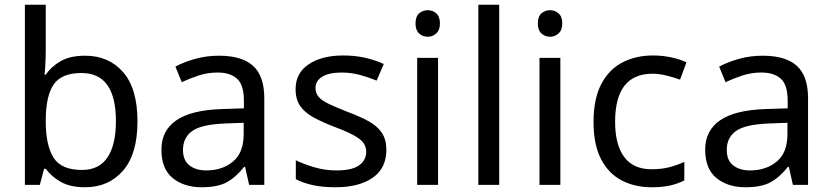

<svg xmlns="http://www.w3.org/2000/svg" viewBox="-20 -780 3510 810"><path d="M173 -575Q173 -541 171.5 -511.5Q170 -482 168 -465H173Q196 -499 236 -522Q276 -545 339 -545Q439 -545 499.5 -475.5Q560 -406 560 -268Q560 -130 499 -60Q438 10 339 10Q276 10 236 -13Q196 -36 173 -68H166L148 0H85V-760H173ZM324 -472Q239 -472 206 -423Q173 -374 173 -271V-267Q173 -168 205.5 -115.5Q238 -63 326 -63Q398 -63 433.5 -116Q469 -169 469 -269Q469 -472 324 -472Z M903 -545Q1001 -545 1048 -502Q1095 -459 1095 -365V0H1031L1014 -76H1010Q975 -32 936.5 -11Q898 10 830 10Q757 10 709 -28.5Q661 -67 661 -149Q661 -229 724 -272.5Q787 -316 918 -320L1009 -323V-355Q1009 -422 980 -448Q951 -474 898 -474Q856 -474 818 -461.5Q780 -449 747 -433L720 -499Q755 -518 803 -531.5Q851 -545 903 -545ZM929 -259Q829 -255 790.5 -227Q752 -199 752 -148Q752 -103 779.5 -82Q807 -61 850 -61Q918 -61 963 -98.5Q1008 -136 1008 -214V-262Z M1610 -148Q1610 -70 1552 -30Q1494 10 1396 10Q1340 10 1299.5 1Q1259 -8 1228 -24V-104Q1260 -88 1305.5 -74.5Q1351 -61 1398 -61Q1465 -61 1495 -82.5Q1525 -104 1525 -140Q1525 -160 1514 -176Q1503 -192 1474.5 -208Q1446 -224 1393 -244Q1341 -264 1304 -284Q1267 -304 1247 -332Q1227 -360 1227 -404Q1227 -472 1282.5 -509Q1338 -546 1428 -546Q1477 -546 1519.5 -536.5Q1562 -527 1599 -510L1569 -440Q1535 -454 1498 -464Q1461 -474 1422 -474Q1368 -474 1339.5 -456.5Q1311 -439 1311 -409Q1311 -387 1324 -371.5Q1337 -356 1367.5 -341.5Q1398 -327 1449 -307Q1500 -288 1536 -268Q1572 -248 1591 -219.5Q1610 -191 1610 -148Z M1785 -737Q1805 -737 1820.5 -723.5Q1836 -710 1836 -681Q1836 -653 1820.5 -639Q1805 -625 1785 -625Q1763 -625 1748 -639Q1733 -653 1733 -681Q1733 -710 1748 -723.5Q1763 -737 1785 -737ZM1828 -536V0H1740V-536Z M2086 0H1998V-760H2086Z M2301 -737Q2321 -737 2336.5 -723.5Q2352 -710 2352 -681Q2352 -653 2336.5 -639Q2321 -625 2301 -625Q2279 -625 2264 -639Q2249 -653 2249 -681Q2249 -710 2264 -723.5Q2279 -737 2301 -737ZM2344 -536V0H2256V-536Z M2729 10Q2658 10 2602.5 -19Q2547 -48 2515.5 -109Q2484 -170 2484 -265Q2484 -364 2517 -426Q2550 -488 2606.5 -517Q2663 -546 2735 -546Q2776 -546 2814 -537.5Q2852 -529 2876 -517L2849 -444Q2825 -453 2793 -461Q2761 -469 2733 -469Q2575 -469 2575 -266Q2575 -169 2613.5 -117.5Q2652 -66 2728 -66Q2772 -66 2805.5 -75Q2839 -84 2867 -97V-19Q2840 -5 2807.5 2.5Q2775 10 2729 10Z M3197 -545Q3295 -545 3342 -502Q3389 -459 3389 -365V0H3325L3308 -76H3304Q3269 -32 3230.5 -11Q3192 10 3124 10Q3051 10 3003 -28.5Q2955 -67 2955 -149Q2955 -229 3018 -272.5Q3081 -316 3212 -320L3303 -323V-355Q3303 -422 3274 -448Q3245 -474 3192 -474Q3150 -474 3112 -461.5Q3074 -449 3041 -433L3014 -499Q3049 -518 3097 -531.5Q3145 -545 3197 -545ZM3223 -259Q3123 -255 3084.5 -227Q3046 -199 3046 -148Q3046 -103 3073.5 -82Q3101 -61 3144 -61Q3212 -61 3257 -98.5Q3302 -136 3302 -214V-262Z"/></svg>

Font: Noto Kufi Arabic
Style: Regular
Weight: 400
Designer: Monotype Design Team, David Williams, Khaled Hosny
Foundry: Google LLC
Version: Version 2.109; ttfautohint (v1.8.4.7-5d5b)